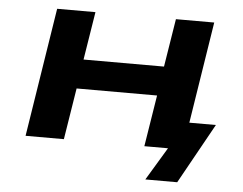

<svg xmlns="http://www.w3.org/2000/svg" viewBox="-47 -558 941 744"><g transform="rotate(5 423.0 -186.5)"><path d="M544 128 621 0H540L556 -106H798L668 128ZM67 0 146 -501H295L265 -314H578L608 -501H757L678 0H529L561 -200H248L216 0Z"/></g></svg>

Font: Nunito Sans 7pt Expanded
Style: Bold Italic
Weight: 700
Width: 7
Italic angle: -9°
Designer: Vernon Adams
Foundry: Vernon Adams
Version: Version 3.101;gftools[0.9.27]